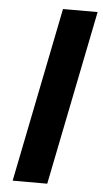

<svg xmlns="http://www.w3.org/2000/svg" viewBox="-52 -754 423 788"><g transform="rotate(5 159.0 -360.0)"><path d="M175.3 -719.7H317.9L173.3 0H30.8Z"/></g></svg>

Font: Reddit Sans Chocolate
Style: Bold Italic
Weight: 700
Italic angle: -11.25°
Designer: Stephen Hutchings
Version: Version 1.013